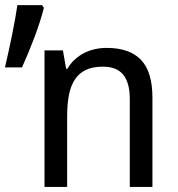

<svg xmlns="http://www.w3.org/2000/svg" viewBox="-20 -734 700 754"><path d="M489.7 0V-345.2Q489.7 -408.7 464.1 -440.4Q438.5 -472.2 383.8 -472.2Q344.2 -472.2 317.4 -459.5Q290.5 -446.8 274.2 -421.9Q257.8 -397 250.7 -360.8Q243.7 -324.7 243.7 -277.8V0H154.8V-536.1H227.1L239.7 -463.9H244.6Q256.8 -484.9 273.7 -500.2Q290.5 -515.6 310.5 -525.9Q330.6 -536.1 353 -541Q375.5 -545.9 398.9 -545.9Q488.3 -545.9 533.4 -499.3Q578.6 -452.6 578.6 -350.1V0ZM145.5 -713.9 152.3 -703.1Q145.5 -676.3 136 -646.7Q126.5 -617.2 115 -586.7Q103.5 -556.2 91.1 -526.4Q78.6 -496.6 66.4 -469.2H-0.5Q6.3 -498.5 13.4 -530.8Q20.5 -563 27.1 -595.2Q33.7 -627.4 39.1 -657.7Q44.4 -688 48.3 -713.9Z"/></svg>

Font: Droid Sans
Style: Regular
Weight: 400
Foundry: Ascender Corporation
Version: Version 1.00 build 114